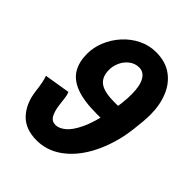

<svg xmlns="http://www.w3.org/2000/svg" viewBox="-206 -820 943 943"><g transform="rotate(45 265.5 -349.0)"><path d="M214 12Q136 12 93 -33Q50 -78 40 -154Q36 -189 32 -208Q28 -227 22 -245L156 -267Q162 -254 164.5 -234Q167 -214 170 -189Q175 -151 187.5 -129Q200 -107 226 -107Q250 -107 276.5 -129Q303 -151 327 -202Q351 -253 368 -338Q376 -379 380 -414Q384 -449 384 -477Q384 -536 366.5 -567Q349 -598 317 -598Q289 -598 266.5 -581Q244 -564 232 -538Q220 -512 220 -485Q220 -436 250 -413.5Q280 -391 350 -391H397L387 -289H330Q240 -289 187 -309.5Q134 -330 111 -369Q88 -408 88 -465Q88 -509 106 -552.5Q124 -596 156 -631.5Q188 -667 231 -688.5Q274 -710 323 -710Q388 -710 432 -678.5Q476 -647 498 -593Q520 -539 520 -473Q520 -451 517.5 -421.5Q515 -392 511 -361.5Q507 -331 502 -306Q482 -214 441 -142Q400 -70 341.5 -29Q283 12 214 12Z"/></g></svg>

Font: Source Sans 3 ExtraBold
Style: Italic
Weight: 800
Italic angle: -11°
Version: Version 3.052;hotconv 1.1.0;makeotfexe 2.6.0